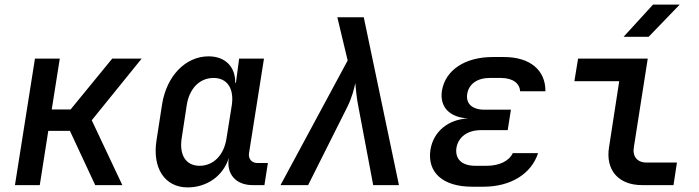

<svg xmlns="http://www.w3.org/2000/svg" viewBox="-20 -805 3040 835"><path d="M45 0H153L190 -236H284L394 0H512L379 -282L596 -550H468L287 -329H205L240 -550H132Z M796 10C881 10 951 -41 975 -118V-117C964 -48 1006 0 1078 0H1130L1145 -96H1100C1075 -96 1059 -114 1063 -139L1128 -550H1020L1006 -445H1003C1004 -514 960 -560 887 -560C788 -560 705 -476 685 -352L661 -197C641 -75 696 10 796 10ZM848 -84C789 -84 759 -130 770 -203L792 -347C803 -420 848 -466 909 -466C968 -466 999 -420 988 -347L965 -203C954 -130 908 -84 848 -84Z M1200 0H1320L1490 -339C1511 -381 1521 -422 1525 -444C1528 -422 1530 -380 1539 -339L1603 0H1715L1562 -730H1447L1492 -542Z M2083 7C2201 7 2291 -49 2320 -139H2210C2195 -106 2153 -84 2097 -84H2047C1989 -84 1958 -113 1965 -162C1973 -209 2013 -239 2071 -239H2188L2202 -328H2086C2033 -328 2005 -355 2012 -397C2019 -440 2056 -466 2110 -466H2158C2210 -466 2240 -443 2242 -408H2352C2353 -500 2285 -557 2172 -557H2123C2002 -557 1917 -500 1902 -411C1891 -340 1935 -294 2016 -290C1929 -286 1865 -233 1852 -154C1837 -55 1906 7 2033 7Z M2692 -645H2801L2936 -785H2820ZM2772 0H2909L2924 -98H2792C2751 -98 2729 -125 2737 -167L2797 -550H2494L2478 -452H2673L2629 -167C2612 -66 2669 0 2772 0Z"/></svg>

Font: JetBrains Mono SemiBold
Style: Italic
Weight: 472
Italic angle: -9°
Monospace: yes
Designer: Philipp Nurullin, Konstantin Bulenkov
Foundry: JetBrains
Version: Version 2.305